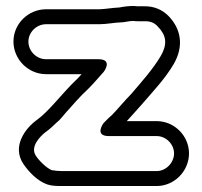

<svg xmlns="http://www.w3.org/2000/svg" viewBox="-20 -587 677 642"><path d="M562 -74C562 -43 535 -15 504 -15H187C178 -15 164 -16 153 -18C136 -25 112 -48 100 -66C80 -96 113 -130 132 -145C148 -156 158 -167 168 -176C182 -187 191 -200 199 -209C223 -236 248 -265 273 -288C289 -303 315 -334 327 -347C327 -347 359 -389 309 -389H134C102 -389 75 -416 75 -448C75 -479 102 -506 134 -506H312C337 -506 366 -512 382 -512C395 -512 412 -517 425 -517C432 -516 435 -516 440 -516H465C483 -516 496 -511 507 -499C535 -470 542 -442 517 -399C491 -355 453 -313 419 -273C398 -252 370 -218 354 -202C342 -192 334 -183 326 -175C326 -175 294 -132 344 -132H504C535 -132 562 -105 562 -74ZM426 -567C411 -567 394 -565 379 -562C356 -561 327 -556 312 -556H134C75 -556 25 -508 25 -448C25 -389 74 -339 134 -339H253C248 -334 242 -327 239 -324C211 -298 187 -269 163 -243C142 -220 123 -200 102 -185C65 -158 19 -98 58 -39C75 -14 105 19 139 30C154 35 173 35 187 35H504C563 35 612 -15 612 -74C612 -133 563 -182 504 -182H404C421 -201 444 -226 456 -240C491 -281 531 -322 561 -373C596 -434 585 -491 543 -534C522 -555 495 -566 465 -566H440C437 -566 431 -567 426 -567Z"/></svg>

Font: Blanket
Style: BlkOutline
Weight: 900
Foundry: Cannot Into Space Fonts
Version: Version 0.9